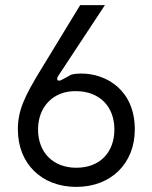

<svg xmlns="http://www.w3.org/2000/svg" viewBox="-20 -720 597 752"><path d="M279 12C414 12 508 -79 508 -213C508 -367 397 -432 298 -432C285 -432 273 -431 260 -428L221 -407C207 -399 199 -408 207 -421L391 -700H294L143 -452C74 -340 50 -286 50 -213C50 -79 143 12 279 12ZM279 -63C187 -63 129 -124 129 -213C129 -302 189 -365 279 -363C371 -362 428 -302 428 -213C428 -124 372 -63 279 -63Z"/></svg>

Font: Finlandica
Style: Regular
Weight: 400
Designer: Niklas Ekholm, Juho Hiilivirta, Jaakko Suomalainen
Foundry: Helsinki Type Studio
Version: Version 2.000;Glyphs 3.2 (3202)